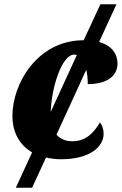

<svg xmlns="http://www.w3.org/2000/svg" viewBox="-20 -734 569 897"><path d="M54 143H130L195 2C217 7 241 10 265 10C402 10 464 -50 464 -108C464 -133 456 -151 447 -162C420 -118 385 -74 318 -74C286 -74 261 -85 244 -105L383 -408C388 -388 390 -365 390 -341C495 -341 529 -391 529 -436C529 -482 503 -521 443 -538L524 -714H449L371 -546C154 -546 38 -342 38 -193C38 -112 74 -55 130 -22ZM327 -479C331 -479 335 -478 339 -477L217 -211C220 -322 268 -479 327 -479Z"/></svg>

Font: Noto Serif SemiCondensed Black
Style: Italic
Weight: 900
Width: 4
Italic angle: -12°
Designer: Monotype Design Team
Foundry: Monotype Imaging Inc.
Version: Version 2.014